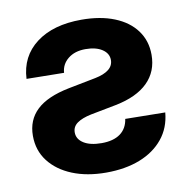

<svg xmlns="http://www.w3.org/2000/svg" viewBox="-66 -597 662 673"><g transform="rotate(-10 264.5 -260.5)"><path d="M41 -360.8Q44.9 -440.4 105.2 -486.1Q165.5 -531.7 266.1 -531.7Q333.5 -531.7 383.3 -511.7Q433.1 -491.7 460.2 -454.8Q487.3 -418 487.3 -368.2Q487.3 -308.6 448.2 -270Q409.2 -231.4 333.5 -216.3L242.2 -198.7Q209.5 -191.9 192.1 -179.4Q174.8 -167 174.8 -146.5Q174.8 -122.6 198 -107.9Q221.2 -93.3 261.7 -93.3Q303.7 -93.3 328.1 -111.1Q352.5 -128.9 357.4 -162.6L499.5 -160.6Q494.6 -106.4 463.1 -67.9Q431.6 -29.3 379.6 -9Q327.6 11.2 259.8 11.2Q191.4 11.2 139.4 -10Q87.4 -31.2 57.9 -69.6Q28.3 -107.9 28.3 -160.2Q28.3 -216.3 65.7 -251.7Q103 -287.1 181.2 -302.7L278.8 -321.8Q310.5 -328.1 327.1 -341.3Q343.8 -354.5 343.8 -375Q343.8 -398.4 321.5 -413.1Q299.3 -427.7 262.2 -427.7Q224.1 -427.7 200.2 -408.4Q176.3 -389.2 174.3 -358.9Z"/></g></svg>

Font: Inter 28pt
Style: Bold
Weight: 700
Designer: Rasmus Andersson
Foundry: rsms
Version: Version 4.001;git-66647c0bb